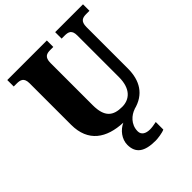

<svg xmlns="http://www.w3.org/2000/svg" viewBox="-260 -856 1239 1239"><g transform="rotate(-45 359.0 -237.0)"><path d="M427 240C447 240 493 234 513 224V155C490 160 470 163 453 163C416 163 388 148 388 115C388 52 436 13 476 0H474C584 -27 630 -108 630 -216V-594C630 -648 656 -655 690 -655H718V-714H464V-655H491C525 -655 550 -648 550 -598V-218C550 -110 495 -67 429 -67C348 -67 302 -100 302 -210V-594C302 -648 328 -655 361 -655H388V-714H27V-655H54C87 -655 114 -648 114 -598V-219C114 -62 216 4 362 10C316 31 279 78 279 130C279 206 327 240 427 240Z"/></g></svg>

Font: Noto Serif Georgian SemiCondensed Black
Style: Regular
Weight: 900
Width: 4
Designer: Monotype Design Team, Akaki Razmadze
Foundry: Google LLC
Version: Version 2.003